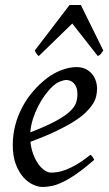

<svg xmlns="http://www.w3.org/2000/svg" viewBox="-20 -724 433 764"><path d="M190.9 -381.8Q174.8 -367.2 159.4 -346.2Q144 -325.2 131.6 -300.8Q119.1 -276.4 110.8 -249.8Q102.5 -223.1 100.6 -197.3Q164.6 -222.2 201.9 -242.4Q239.3 -262.7 258.3 -280.8Q277.3 -298.8 282.7 -315.4Q288.1 -332 288.1 -349.1Q288.1 -364.3 284.2 -375.2Q280.3 -386.2 273.9 -392.8Q267.6 -399.4 259.5 -402.6Q251.5 -405.8 243.2 -405.8Q235.4 -405.8 220.2 -400.1Q205.1 -394.5 190.9 -381.8ZM366.2 -371.1Q366.2 -357.4 363 -342.3Q359.9 -327.1 349.9 -311Q339.8 -294.9 322 -277.3Q304.2 -259.8 274.7 -241Q245.1 -222.2 202.6 -201.9Q160.2 -181.6 101.1 -159.7Q104 -132.3 112.5 -109.9Q121.1 -87.4 132.6 -71.3Q144 -55.2 157.5 -46.1Q170.9 -37.1 184.1 -37.1Q194.3 -37.1 209 -39.3Q223.6 -41.5 242.9 -48.8Q262.2 -56.2 286.4 -70.3Q310.5 -84.5 339.8 -107.9Q345.2 -105 349.4 -98.4Q353.5 -91.8 355 -87.9Q314.9 -53.2 284.2 -32Q253.4 -10.7 229.2 0.7Q205.1 12.2 185.8 16.1Q166.5 20 148.9 20Q132.8 20 112.3 11Q91.8 2 73.7 -17.8Q55.7 -37.6 43.2 -69.6Q30.8 -101.6 30.8 -147.9Q30.8 -186 40 -222.9Q49.3 -259.8 66.7 -293.7Q84 -327.6 109.4 -357.9Q134.8 -388.2 167 -413.1Q178.2 -421.9 192.4 -429.9Q206.5 -438 221.9 -444.1Q237.3 -450.2 253.2 -453.6Q269 -457 284.2 -457Q305.2 -457 320.6 -449.5Q335.9 -441.9 346.2 -429.7Q356.4 -417.5 361.3 -402.1Q366.2 -386.7 366.2 -371.1ZM391.1 -522.9Q384.3 -513.2 380.6 -508.8Q377 -504.4 369.1 -501L267.6 -630.4L134.3 -501Q129.9 -503.9 126.5 -508.5Q123 -513.2 118.2 -522.9L256.8 -704.1H301.8Z"/></svg>

Font: Gentium Plus Am
Style: Italic
Weight: 400
Italic angle: -8°
Designer: J. Victor Gaultney, Annie Olsen, Iska Routamaa, Becca Hirsbrunner
Foundry: SIL International
Version: Version 5.000